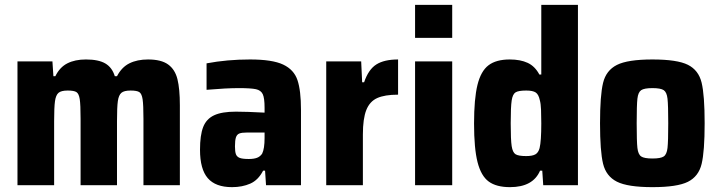

<svg xmlns="http://www.w3.org/2000/svg" viewBox="-20 -763 2962 791"><path d="M52 -510H196L200 -449H208Q226 -486 257.5 -502Q289 -518 334 -518Q386 -518 414 -501.5Q442 -485 453 -449H462Q481 -486 513 -502Q545 -518 590 -518Q644 -518 672.5 -497.5Q701 -477 711 -437Q721 -397 721 -329V0H571V-273Q571 -331 567.5 -354Q564 -377 554 -383.5Q544 -390 518 -390Q491 -390 480 -380.5Q469 -371 465.5 -346.5Q462 -322 462 -264V0H312V-273Q312 -332 308.5 -354.5Q305 -377 295 -383.5Q285 -390 259 -390Q232 -390 221 -380.5Q210 -371 206.5 -346Q203 -321 203 -264V0H52Z M804 -146Q804 -206 817 -239.5Q830 -273 862 -288Q894 -303 952 -303Q994 -303 1070 -299V-319Q1070 -359 1062.5 -375Q1055 -391 1034.5 -395.5Q1014 -400 963 -400Q913 -400 831 -393V-502Q916 -518 1010 -518Q1102 -518 1146.5 -497Q1191 -476 1205.5 -433Q1220 -390 1220 -310V0H1076L1072 -60H1064Q1044 -21 1011 -6.5Q978 8 936 8Q868 8 836 -29Q804 -66 804 -146ZM1060 -130Q1070 -150 1070 -195V-217H998Q976 -217 966 -213Q956 -209 952 -197Q948 -185 948 -160Q948 -138 952 -127.5Q956 -117 967.5 -112.5Q979 -108 1005 -108Q1026 -108 1039 -113Q1052 -118 1060 -130Z M1324 -510H1468L1472 -424H1480Q1498 -477 1530.5 -497.5Q1563 -518 1620 -518V-373Q1565 -373 1534 -359Q1503 -345 1489 -309.5Q1475 -274 1475 -209V0H1324Z M1690 -607V-743H1843V-607ZM1690 0V-510H1843V0Z M1933 -254Q1933 -356 1947 -413Q1961 -470 1992.5 -494Q2024 -518 2080 -518Q2124 -518 2154 -504Q2184 -490 2202 -456H2210V-743H2361V0H2218L2214 -60H2205Q2176 8 2081 8Q2025 8 1993.5 -15Q1962 -38 1947.5 -94.5Q1933 -151 1933 -254ZM2203 -153Q2210 -181 2210 -255Q2210 -285 2209 -310.5Q2208 -336 2204 -350Q2199 -374 2187 -382Q2175 -390 2148 -390Q2116 -390 2104 -382.5Q2092 -375 2088 -349Q2084 -323 2084 -255Q2084 -187 2088 -161Q2092 -135 2104 -127.5Q2116 -120 2148 -120Q2173 -120 2185.5 -127Q2198 -134 2203 -153Z M2452 -255Q2452 -370 2464.5 -421.5Q2477 -473 2521.5 -495.5Q2566 -518 2668 -518Q2770 -518 2814 -496Q2858 -474 2870.5 -422.5Q2883 -371 2883 -255Q2883 -139 2870.5 -87.5Q2858 -36 2814 -14Q2770 8 2668 8Q2566 8 2521.5 -14.5Q2477 -37 2464.5 -88.5Q2452 -140 2452 -255ZM2733 -255Q2733 -330 2730 -356.5Q2727 -383 2714.5 -391.5Q2702 -400 2668 -400Q2634 -400 2621.5 -391.5Q2609 -383 2606 -356.5Q2603 -330 2603 -255Q2603 -180 2606 -153.5Q2609 -127 2621.5 -118.5Q2634 -110 2668 -110Q2702 -110 2714.5 -118.5Q2727 -127 2730 -153.5Q2733 -180 2733 -255Z"/></svg>

Font: Saira Semi Condensed
Style: Bold
Weight: 700
Width: 4
Designer: Hector Gatti with collaboration of the Omnibus-Type team
Foundry: Omnibus-Type
Version: Version 1.001; ttfautohint (v1.8)